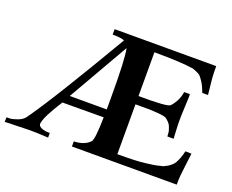

<svg xmlns="http://www.w3.org/2000/svg" viewBox="-113 -878 1283 1064"><g transform="rotate(20 528.5 -346.0)"><path d="M1032 -189Q1028 -155 1023 -116Q1018 -77 1016 -54Q1014 -31 1014 0H396V-30Q458 -32 490 -66Q504 -86 506 -212L263 -211Q196 -107 188 -64Q184 -46 204 -37Q224 -28 255 -28V-1Q191 -5 144 -5L-1 -1L0 -28Q8 -28 21.5 -28.5Q35 -29 63 -39Q91 -49 105 -68Q206 -208 466 -651Q446 -660 396 -660V-692H995Q995 -669 995.5 -651.5Q996 -634 997 -623Q998 -612 1001 -583Q1004 -554 1007 -526H973Q960 -563 945 -585.5Q930 -608 923 -614Q916 -620 898 -627.5Q880 -635 879 -635Q804 -647 647 -647V-389Q818 -387 833 -403Q871 -446 877 -496H911Q912 -487 911.5 -477.5Q911 -468 909.5 -432Q908 -396 907 -373Q906 -338 907 -308Q908 -278 909.5 -256Q911 -234 911 -233H874Q874 -234 873 -248.5Q872 -263 870 -268Q868 -273 864 -285.5Q860 -298 851.5 -307.5Q843 -317 830 -327Q820 -334 774.5 -337.5Q729 -341 688 -340H647V-46Q701 -46 743 -47.5Q785 -49 814 -53Q843 -57 857.5 -59Q872 -61 890 -66L908 -70Q910 -71 921.5 -76.5Q933 -82 938 -85.5Q943 -89 953.5 -98Q964 -107 970 -118Q976 -129 983.5 -147.5Q991 -166 996 -190ZM507 -259V-338Q507 -558 494 -616L289 -259Z"/></g></svg>

Font: GFS Artemisia
Style: Bold
Weight: 700
Designer: Designed by Takis Katsoulidis.
Foundry: Designed by Takis Katsoulidis.
Version: Version 1.0